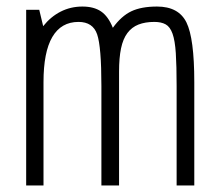

<svg xmlns="http://www.w3.org/2000/svg" viewBox="-20 -567 675 587"><path d="M60 0H113V-316Q113 -408 140 -454Q167 -500 220 -500Q264 -500 277 -462Q290 -424 290 -304V0H344V-348Q344 -390 350 -419Q356 -448 369.5 -466Q383 -484 403.5 -492Q424 -500 452 -500Q473 -500 486.5 -492.5Q500 -485 507.5 -464Q515 -443 517.5 -404.5Q520 -366 520 -304V0H574V-316Q574 -450 550 -498.5Q526 -547 460 -547Q412 -547 381.5 -532.5Q351 -518 325 -482Q311 -517 289 -532Q267 -547 232 -547Q196 -547 165.5 -531.5Q135 -516 112 -487L100 -537H60Z"/></svg>

Font: Secuela Light
Style: Regular
Weight: 300
Designer: Fernando Haro
Foundry: deFharo
Version: Version 1.708